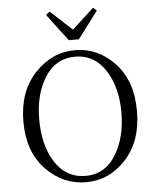

<svg xmlns="http://www.w3.org/2000/svg" viewBox="-63 -1023 895 1093"><g transform="rotate(-5 384.5 -477.0)"><path d="M58.6 -358.4Q58.6 -530.3 156.7 -634.3Q254.9 -738.3 385.7 -738.3Q516.6 -738.3 612.3 -637.2Q708 -536.1 708 -363.3Q708 -190.4 612.3 -86.9Q516.6 16.6 384.3 16.1Q252 15.6 155.3 -85Q58.6 -185.5 58.6 -358.4ZM149.4 -361.3Q149.4 -220.7 206.1 -126Q269.5 -20.5 384.3 -20Q499 -19.5 561.5 -126Q618.2 -221.7 619.1 -361.3Q619.1 -501 561.5 -595.7Q498 -701.2 383.8 -701.2Q268.6 -701.2 206.1 -595.7Q149.4 -501 149.4 -361.3ZM240.2 -952.1 261.7 -969.7 385.7 -855.5 509.8 -969.7 530.3 -952.1 414.1 -797.9H356.4Z"/></g></svg>

Font: GenEi Koburi Mincho v6
Style: Regular
Weight: 400
Designer: o_tamon (Modified)
Foundry: o_tamon / Adobe Systems Incorporated
Version: Version 6.1